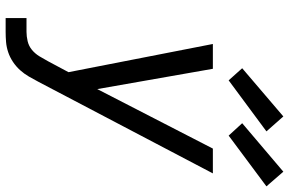

<svg xmlns="http://www.w3.org/2000/svg" viewBox="-192 -833 1025 681"><g transform="rotate(90 320.5 -492.5)"><path d="M44 0V-74H93Q109 -74 126 -78Q143 -82 156.5 -93Q170 -104 179.5 -119.5Q189 -135 197 -150L236 -223L136 -735H224L296 -325L507 -735H595L270 -116Q261 -99 251.5 -82.5Q242 -66 229 -51.5Q216 -37 199.5 -26Q183 -15 165 -9Q147 -3 129 -1.5Q111 0 93 0ZM461 -791 417 -839 589 -985 641 -925ZM265 -791 222 -839 393 -985 446 -925Z"/></g></svg>

Font: Iosevka SS04 Extended
Style: Italic
Weight: 400
Width: 7
Italic angle: -9°
Monospace: yes
Designer: Belleve Invis
Foundry: Belleve Invis
Version: Version 19.0.0; ttfautohint (v1.8.4)